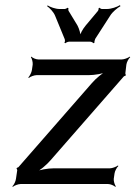

<svg xmlns="http://www.w3.org/2000/svg" viewBox="-20 -715 526 746"><path d="M422 -20 425 -41C426 -50 434 -65 440 -70L438 -72C432 -67 416 -61 407 -61H189C165 -61 132 -55 115 -47L116 -43C133 -51 161 -74 177 -93L461 -418C462 -419 466 -421 467 -420L469 -424C468 -425 467 -428 467 -430L471 -464C472 -473 480 -488 486 -493L484 -495C478 -490 462 -484 453 -484H129C120 -484 106 -490 102 -495L100 -493C104 -488 108 -473 107 -464L104 -443C103 -434 95 -419 90 -414L92 -412C97 -417 113 -423 122 -423H324C348 -423 382 -429 399 -437L397 -441C380 -433 352 -410 336 -391L52 -66C51 -65 48 -63 47 -64L44 -60C45 -59 47 -56 47 -54L42 -20C41 -11 34 4 28 9L30 11C35 6 51 0 60 0H400C409 0 423 6 428 11L430 9C426 4 421 -11 422 -20ZM248 -553H331C335 -553 342 -549 344 -547L347 -549C346 -551 348 -560 350 -564L408 -654C417 -669 437 -685 448 -691L446 -695C435 -688 412 -680 395 -680H376C373 -680 368 -683 367 -685L363 -683C364 -681 362 -674 360 -672L313 -616C302 -603 290 -582 289 -570H293C294 -582 288 -603 281 -616L247 -672C245 -674 245 -681 246 -683L242 -685C241 -683 234 -680 231 -680H212C195 -680 174 -688 165 -694L163 -691C172 -685 188 -669 194 -654L231 -564C233 -560 233 -551 230 -549L234 -547C235 -549 244 -553 248 -553Z"/></svg>

Font: Gamestation Storm Oblique 
Style: Italic
Weight: 400
Designer: Jonas Hecksher
Foundry: Jonas Hecksher, Playtypeª, e-types AS
Version: Version 1.003